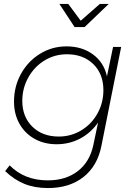

<svg xmlns="http://www.w3.org/2000/svg" viewBox="-20 -759 672 973"><path d="M6 108 29 79Q104 155 222 155Q314 155 374.5 108Q435 61 453 -24L477 -138Q440 -85 385.5 -56.5Q331 -28 267 -28Q204 -28 155 -55.5Q106 -83 78.5 -132Q51 -181 51 -244Q51 -321 86.5 -385Q122 -449 183 -486.5Q244 -524 317 -524Q396 -524 451.5 -483Q507 -442 522 -372L553 -521H594L494 -20Q474 82 403 138Q332 194 223 194Q156 194 104 173Q52 152 6 108ZM504 -302Q504 -384 453 -434Q402 -484 319 -484Q257 -484 205.5 -452.5Q154 -421 123.5 -366.5Q93 -312 93 -248Q93 -167 144 -117Q195 -67 278 -67Q340 -67 392 -98.5Q444 -130 474 -184Q504 -238 504 -302ZM486 -739H531L409 -622H358L281 -739H326L389 -654Z"/></svg>

Font: Gontserrat ExtraLight
Style: Italic
Weight: 275
Italic angle: -11.3°
Designer: Julieta Ulanovsky
Foundry: Julieta Ulanovsky
Version: Version 6.001